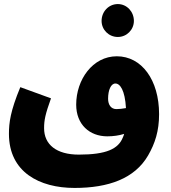

<svg xmlns="http://www.w3.org/2000/svg" viewBox="-20 -737 844 945"><path d="M560 -555C604 -555 639 -591 639 -634C639 -680 604 -717 560 -717C515 -717 480 -680 480 -634C480 -591 515 -555 560 -555ZM347 188C514 188 643 142 709 28C743 -31 763 -92 763 -175C763 -344 677 -460 555 -460C436 -460 355 -345 355 -222C355 -124 421 -66 508 -66C537 -66 566 -70 591 -78C589 -71 587 -65 584 -59C562 -5 505 24 368 24C257 24 197 -26 197 -106C197 -146 203 -175 231 -253L80 -308C31 -190 24 -133 24 -78C24 110 174 188 347 188ZM512 -251C512 -294 526 -326 548 -326C571 -326 595 -293 600 -205C583 -202 567 -200 553 -200C526 -200 512 -222 512 -251Z"/></svg>

Font: Noto Sans Arabic UI Cn Bk
Style: Regular
Weight: 900
Width: 3
Designer: Monotype Design Team, Nadine Chahine and Nizar Qandah
Foundry: Monotype Imaging Inc.
Version: Version 2.010